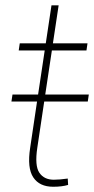

<svg xmlns="http://www.w3.org/2000/svg" viewBox="-20 -691 353 721"><path d="M182.1 -16.1Q203.6 -16.1 234.4 -20.5L235.8 3.4Q212.9 10.3 179.7 10.3Q128.4 10.3 105 -24.9Q81.5 -60.1 93.3 -136.2L119.1 -309.6H22.9L26.9 -335.9H123L147.9 -501.5H50.3L54.2 -528.3H151.9L173.3 -670.9H200.2L178.7 -528.3H308.6L304.7 -501.5H174.8L149.9 -335.9H313.5L309.6 -309.6H146L120.1 -136.2Q109.9 -68.8 127.7 -42.5Q145.5 -16.1 182.1 -16.1Z"/></svg>

Font: Roboto-ThinItalic
Style: Italic
Weight: 250
Italic angle: -12°
Designer: Google
Version: Version 1.100141; 2013; ttfautohint (v0.94.14-c901) -l 8 -r 